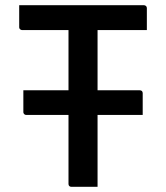

<svg xmlns="http://www.w3.org/2000/svg" viewBox="-20 -720 640 740"><path d="M70 -372H519Q524 -372 527 -369Q530 -366 530 -361Q530 -340 530 -319.5Q530 -299 530 -277H81Q78 -277 75.5 -278.5Q73 -280 71.5 -282.5Q70 -285 70 -288Q70 -310 70 -330.5Q70 -351 70 -372ZM54 -700H534Q539 -700 542.5 -697Q546 -694 546 -689Q546 -665 546 -646.5Q546 -628 546 -604H66Q63 -604 60 -605.5Q57 -607 55.5 -609.5Q54 -612 54 -615Q54 -638 54 -657.5Q54 -677 54 -700ZM356 0Q331 0 306 0Q281 0 255 0Q250 0 247 -3Q244 -6 244 -11Q244 -93 244 -171.5Q244 -250 244 -329Q244 -408 244 -487.5Q244 -567 244 -648H365L356 -626Q356 -603 356 -578.5Q356 -554 356 -530Q356 -506 356 -483Q356 -419 356 -356.5Q356 -294 356 -230.5Q356 -167 356 -99Q356 -72 356 -47Q356 -22 356 0Z"/></svg>

Font: Recursive Monospace Medium
Style: Regular
Weight: 500
Version: Version 1.047